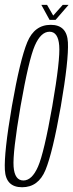

<svg xmlns="http://www.w3.org/2000/svg" viewBox="-22 -784 308 808"><path d="M71 4Q139.5 4 169.5 -68.8Q199.5 -141.5 234 -337Q267.5 -532 263.8 -605.8Q260 -679.5 191.5 -679.5Q123 -679.5 92.8 -606.5Q62.5 -533.5 28 -337Q-5.5 -141.5 -1.5 -68.8Q2.5 4 71 4ZM76.5 -24.5Q39.5 -24.5 35.2 -82.8Q31 -141 64.5 -337Q99 -533.5 124.5 -592Q150 -650.5 186.5 -650.5Q222.5 -650.5 227.2 -592.2Q232 -534 198 -337Q163.5 -141 138 -82.8Q112.5 -24.5 76.5 -24.5ZM186.5 -700.5H212L266.5 -763.5H242L202 -718.5L176 -763.5H152Z"/></svg>

Font: Anybody ExtraCondensed ExtraLight
Style: Italic
Weight: 250
Width: 2
Italic angle: -10°
Version: Version 1.113;gftools[0.9.25]